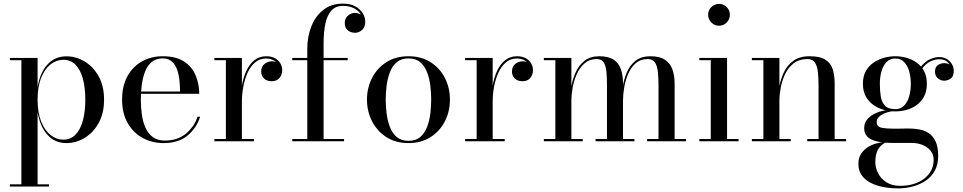

<svg xmlns="http://www.w3.org/2000/svg" viewBox="-20 -780 5315 1060"><path d="M34.5 250V237.5H98V-447.5H34.5V-460H187.5V-299Q201 -379 242 -424Q283 -469 346.5 -469Q400 -469 447.5 -440.5Q495 -412 524.8 -358.5Q554.5 -305 554.5 -230Q554.5 -155 524.8 -101.2Q495 -47.5 447.5 -18.8Q400 10 346.5 10Q283 10 242 -35.8Q201 -81.5 187.5 -161V237.5H250.5V250ZM329.5 -9Q369.5 -9 396.5 -36.2Q423.5 -63.5 437.2 -113.2Q451 -163 451 -230Q451 -297 437.2 -346.5Q423.5 -396 396.5 -423Q369.5 -450 329.5 -450Q291.5 -450 259.2 -424.8Q227 -399.5 207.2 -350.5Q187.5 -301.5 187.5 -230Q187.5 -158.5 207.2 -109.2Q227 -60 259.2 -34.5Q291.5 -9 329.5 -9Z M883.5 10Q819 10 767 -18.8Q715 -47.5 684.5 -101.2Q654 -155 654 -230Q654 -305 683.2 -358.5Q712.5 -412 763.2 -440.8Q814 -469.5 878.5 -469.5Q952 -469.5 996 -440.5Q1040 -411.5 1060 -364Q1080 -316.5 1080 -262H721V-274.5H974Q974 -301 971 -332.8Q968 -364.5 958.8 -392.8Q949.5 -421 930.2 -439.2Q911 -457.5 878.5 -457.5Q842 -457.5 818.5 -438.5Q795 -419.5 781.8 -386.8Q768.5 -354 763 -313.5Q757.5 -273 757.5 -230Q757.5 -187 763.2 -146.5Q769 -106 783.5 -74Q798 -42 823.8 -23Q849.5 -4 889 -4Q960.5 -4 1006.2 -42Q1052 -80 1070.5 -135.5H1085Q1065.5 -73.5 1015.5 -31.8Q965.5 10 883.5 10Z M1308 -218Q1308 -263 1315.5 -307.5Q1323 -352 1340 -388.8Q1357 -425.5 1384.2 -447.5Q1411.5 -469.5 1450 -469.5Q1478 -469.5 1497.8 -458.8Q1517.5 -448 1527.8 -430.5Q1538 -413 1538 -392.5Q1538 -367 1522.8 -349.2Q1507.5 -331.5 1480.5 -331.5Q1453.5 -331.5 1437.8 -346.5Q1422 -361.5 1422 -384Q1422 -413 1440.5 -427.2Q1459 -441.5 1480.5 -441.5Q1496.5 -441.5 1509.5 -435Q1522.5 -428.5 1530 -417.2Q1537.5 -406 1537.5 -392.5H1525Q1525 -410.5 1515.2 -425Q1505.5 -439.5 1488.2 -448.2Q1471 -457 1449 -457Q1415 -457 1389.8 -436.5Q1364.5 -416 1348.2 -381.2Q1332 -346.5 1323.8 -304.2Q1315.5 -262 1315.5 -218ZM1315.5 -460V-12.5H1382V0H1163.5V-12.5H1227V-447.5H1163.5V-460Z M1676.5 0V-511.5Q1676.5 -577 1698.8 -633.8Q1721 -690.5 1764.8 -725.2Q1808.5 -760 1873.5 -760Q1914 -760 1941.2 -745Q1968.5 -730 1982.5 -707.2Q1996.5 -684.5 1996.5 -661Q1996.5 -630.5 1979.2 -614.8Q1962 -599 1939 -599Q1926.5 -599 1913.8 -604.2Q1901 -609.5 1892.2 -621.5Q1883.5 -633.5 1883.5 -653.5Q1883.5 -680 1902 -694.5Q1920.5 -709 1939 -709Q1952.5 -709 1965.5 -703.2Q1978.5 -697.5 1987 -686.8Q1995.5 -676 1995.5 -661H1984Q1984 -683.5 1970.5 -703.2Q1957 -723 1932.2 -735.2Q1907.5 -747.5 1873.5 -747.5Q1833.5 -747.5 1810 -722Q1786.5 -696.5 1776.5 -650Q1766.5 -603.5 1766.5 -540V0ZM1593.5 0V-12.5H1879.5V0ZM1593.5 -447.5V-460H1899.5V-447.5Z M2235 10Q2164.5 10 2113.2 -23Q2062 -56 2034 -110.5Q2006 -165 2006 -230Q2006 -295 2034 -349.5Q2062 -404 2113.2 -436.8Q2164.5 -469.5 2235 -469.5Q2305.5 -469.5 2357 -436.8Q2408.5 -404 2436.2 -349.5Q2464 -295 2464 -230Q2464 -165 2436.2 -110.5Q2408.5 -56 2357 -23Q2305.5 10 2235 10ZM2235 -2.5Q2276 -2.5 2300.8 -24.2Q2325.5 -46 2338.5 -80.8Q2351.5 -115.5 2356 -155.2Q2360.5 -195 2360.5 -230Q2360.5 -265.5 2356 -305Q2351.5 -344.5 2338.5 -379.2Q2325.5 -414 2300.8 -435.8Q2276 -457.5 2235 -457.5Q2194.5 -457.5 2169.5 -435.8Q2144.5 -414 2131.8 -379.2Q2119 -344.5 2114.2 -305Q2109.5 -265.5 2109.5 -230Q2109.5 -195 2114.2 -155.2Q2119 -115.5 2131.8 -80.8Q2144.5 -46 2169.5 -24.2Q2194.5 -2.5 2235 -2.5Z M2692.5 -218Q2692.5 -263 2700 -307.5Q2707.5 -352 2724.5 -388.8Q2741.5 -425.5 2768.8 -447.5Q2796 -469.5 2834.5 -469.5Q2862.5 -469.5 2882.2 -458.8Q2902 -448 2912.2 -430.5Q2922.5 -413 2922.5 -392.5Q2922.5 -367 2907.2 -349.2Q2892 -331.5 2865 -331.5Q2838 -331.5 2822.2 -346.5Q2806.5 -361.5 2806.5 -384Q2806.5 -413 2825 -427.2Q2843.5 -441.5 2865 -441.5Q2881 -441.5 2894 -435Q2907 -428.5 2914.5 -417.2Q2922 -406 2922 -392.5H2909.5Q2909.5 -410.5 2899.8 -425Q2890 -439.5 2872.8 -448.2Q2855.5 -457 2833.5 -457Q2799.5 -457 2774.2 -436.5Q2749 -416 2732.8 -381.2Q2716.5 -346.5 2708.2 -304.2Q2700 -262 2700 -218ZM2700 -460V-12.5H2766.5V0H2548V-12.5H2611.5V-447.5H2548V-460Z M3134.5 -460V-12.5H3197V0H2982.5V-12.5H3046V-447.5H2982.5V-460ZM3419.5 -319.5V-12.5H3482.5V0H3268V-12.5H3331V-308Q3331 -350 3328 -383Q3325 -416 3313.2 -435Q3301.5 -454 3274 -454Q3234.5 -454 3207.5 -430.5Q3180.5 -407 3164.5 -371.2Q3148.5 -335.5 3141.5 -296.5Q3134.5 -257.5 3134.5 -226L3127 -222.5Q3127 -256.5 3133.8 -298.8Q3140.5 -341 3158 -380.2Q3175.5 -419.5 3207.2 -444.5Q3239 -469.5 3289 -469.5Q3340 -469.5 3368.2 -450.2Q3396.5 -431 3408 -397Q3419.5 -363 3419.5 -319.5ZM3704.5 -319.5V-12.5H3767.5V0H3552.5V-12.5H3615.5V-308Q3615.5 -350 3612 -383Q3608.5 -416 3596 -435Q3583.5 -454 3556.5 -454Q3516 -454 3489.2 -430.5Q3462.5 -407 3447.5 -371.2Q3432.5 -335.5 3426 -296.5Q3419.5 -257.5 3419.5 -226L3411.5 -222.5Q3411.5 -256.5 3417.8 -298.8Q3424 -341 3440.5 -380.2Q3457 -419.5 3488.8 -444.5Q3520.5 -469.5 3571 -469.5Q3622 -469.5 3651 -450.2Q3680 -431 3692.2 -397Q3704.5 -363 3704.5 -319.5Z M3949.5 -638Q3925 -638 3907.2 -656Q3889.5 -674 3889.5 -698.5Q3889.5 -723.5 3907.2 -741Q3925 -758.5 3949.5 -758.5Q3974.5 -758.5 3992 -741Q4009.5 -723.5 4009.5 -698.5Q4009.5 -674 3992 -656Q3974.5 -638 3949.5 -638ZM3994 -460V-12.5H4057.5V0H3841V-12.5H3904V-447.5H3841V-460Z M4283 -460V-12.5H4345.5V0H4131V-12.5H4194.5V-447.5H4131V-460ZM4588 -319.5V-12.5H4651.5V0H4436.5V-12.5H4499V-306Q4499 -348 4495.5 -381.5Q4492 -415 4479 -434.5Q4466 -454 4438.5 -454Q4392.5 -454 4362.2 -430.8Q4332 -407.5 4314.8 -371.5Q4297.5 -335.5 4290.2 -296.2Q4283 -257 4283 -224L4274.5 -220.5Q4274.5 -254.5 4281.5 -297Q4288.5 -339.5 4306.8 -379Q4325 -418.5 4359.5 -444Q4394 -469.5 4449.5 -469.5Q4507.5 -469.5 4537.2 -450.2Q4567 -431 4577.5 -397Q4588 -363 4588 -319.5Z M4938.5 260Q4894.5 260 4854.8 252.2Q4815 244.5 4784.2 228Q4753.5 211.5 4736.2 186Q4719 160.5 4719 125Q4719 91 4734.5 68Q4750 45 4773 31.2Q4796 17.5 4820 11.5Q4844 5.5 4861 5.5H4870Q4836.5 24 4824.5 51Q4812.5 78 4812.5 114.5Q4812.5 146 4827.8 176.2Q4843 206.5 4873.8 226.2Q4904.5 246 4951 246Q4989.5 246 5022.8 236Q5056 226 5081 207.2Q5106 188.5 5120.2 162.2Q5134.5 136 5134.5 103.5Q5134.5 73 5117.5 52Q5100.5 31 5072.8 20Q5045 9 5012.5 9Q5002 9 4979.2 9Q4956.5 9 4933.5 9Q4910.5 9 4899.5 9Q4832 9 4791.5 -9.8Q4751 -28.5 4751 -72.5Q4751 -98.5 4765.5 -118Q4780 -137.5 4805 -150.5Q4830 -163.5 4862 -170Q4894 -176.5 4929.5 -176.5L4929 -167.5Q4913 -167.5 4894.2 -163.8Q4875.5 -160 4858.5 -152.2Q4841.5 -144.5 4830.8 -133Q4820 -121.5 4820 -106Q4820 -80 4847.5 -74.8Q4875 -69.5 4916 -69.5Q4933.5 -69.5 4946.8 -69.8Q4960 -70 4972.2 -70.2Q4984.5 -70.5 4998.5 -70.5Q5026.5 -70.5 5055 -65.5Q5083.5 -60.5 5107.2 -45Q5131 -29.5 5145.2 0.8Q5159.5 31 5159.5 82Q5159.5 128 5141.2 161.8Q5123 195.5 5091.5 217Q5060 238.5 5020.5 249.2Q4981 260 4938.5 260ZM4923 -165Q4892.5 -165 4861 -173.2Q4829.5 -181.5 4803 -199.8Q4776.5 -218 4760.2 -247Q4744 -276 4744 -317.5Q4744 -359 4760.2 -387.8Q4776.5 -416.5 4803 -434.5Q4829.5 -452.5 4861 -461Q4892.5 -469.5 4923 -469.5Q4953.5 -469.5 4984.2 -461Q5015 -452.5 5040.5 -434.5Q5066 -416.5 5081.5 -387.8Q5097 -359 5097 -317.5Q5097 -276 5081.5 -247Q5066 -218 5040.5 -199.8Q5015 -181.5 4984.2 -173.2Q4953.5 -165 4923 -165ZM4923 -177.5Q4952.5 -177.5 4971.5 -197Q4990.5 -216.5 4999.5 -248.5Q5008.5 -280.5 5008.5 -317.5Q5008.5 -354.5 4999.5 -386.2Q4990.5 -418 4971.5 -437.5Q4952.5 -457 4923 -457Q4893.5 -457 4874.5 -437.5Q4855.5 -418 4846.5 -386.2Q4837.5 -354.5 4837.5 -317.5Q4837.5 -280.5 4842.5 -248.5Q4847.5 -216.5 4865.5 -197Q4883.5 -177.5 4923 -177.5ZM5192.5 -334.5Q5174 -334.5 5158 -347.5Q5142 -360.5 5142 -385Q5142 -410 5158.2 -420.8Q5174.5 -431.5 5192.5 -431.5Q5211 -431.5 5227.8 -420.8Q5244.5 -410 5244.5 -389.5H5233Q5233 -412.5 5215.8 -432.8Q5198.5 -453 5165.5 -453Q5146 -453 5122.2 -443.5Q5098.5 -434 5077.8 -410.2Q5057 -386.5 5047 -343.5L5038 -349.5Q5048 -394.5 5070.5 -419.5Q5093 -444.5 5118.8 -454.8Q5144.5 -465 5164.5 -465Q5189 -465 5207.2 -454Q5225.5 -443 5235.5 -425.8Q5245.5 -408.5 5245.5 -389.5Q5245.5 -357.5 5228.5 -346Q5211.5 -334.5 5192.5 -334.5Z"/></svg>

Font: Bodoni Moda 18pt
Style: Regular
Weight: 400
Designer: Owen Earl
Foundry: indestructible type
Version: Version 2.005